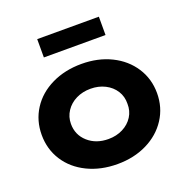

<svg xmlns="http://www.w3.org/2000/svg" viewBox="-133 -863 962 995"><g transform="rotate(-20 348.0 -365.5)"><path d="M30 -266Q30 -345 70.5 -408Q111 -471 184 -506.5Q257 -542 349 -542Q440 -542 512 -506.5Q584 -471 625 -408Q666 -345 666 -266Q666 -187 625 -124Q584 -61 512 -25.5Q440 10 349 10Q257 10 184 -25.5Q111 -61 70.5 -124Q30 -187 30 -266ZM503 -266Q504 -306 484 -337.5Q464 -369 428.5 -387Q393 -405 349 -405Q305 -405 269.5 -387.5Q234 -370 213 -338.5Q192 -307 192 -268Q192 -207 236.5 -167.5Q281 -128 349 -128Q393 -128 428.5 -146Q464 -164 484 -195.5Q504 -227 503 -266ZM178 -741H518V-640H178Z"/></g></svg>

Font: Lexend Exa HM Xlight
Style: Bold
Weight: 700
Designer: Bonnie Shaver-Troup, Thomas Jockin, Octavio Pardo
Foundry: Lexend
Version: Version 1.091